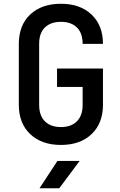

<svg xmlns="http://www.w3.org/2000/svg" viewBox="-20 -760 640 1020"><path d="M304 10Q201 10 140.5 -47.5Q80 -105 80 -203V-527Q80 -626 140.5 -683Q201 -740 304 -740Q406 -740 466.5 -682.5Q527 -625 527 -527H419Q419 -584 388.5 -614Q358 -644 304 -644Q249 -644 218.5 -614Q188 -584 188 -528V-203Q188 -146 218.5 -115.5Q249 -85 304 -85Q358 -85 388.5 -115.5Q419 -146 419 -203V-298H283V-396H527V-203Q527 -105 466.5 -47.5Q406 10 304 10ZM190 240 285 95H403L295 240Z"/></svg>

Font: Tiny SemiBold
Style: Regular
Weight: 600
Designer: Philipp Nurullin, Konstantin Bulenkov
Foundry: JetBrains
Version: Version 2.251; ttfautohint (v1.8.4.7-5d5b)